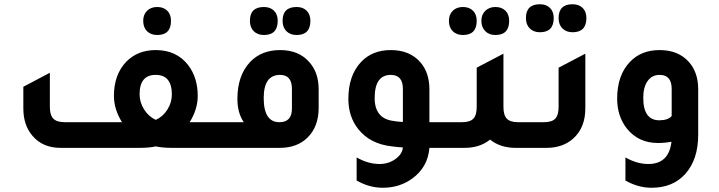

<svg xmlns="http://www.w3.org/2000/svg" viewBox="-20 -697 3391 905"><path d="M721 -532Q691 -532 673 -550Q655 -568 655 -599Q655 -628 673 -646Q691 -664 721 -664Q751 -664 768.5 -646.5Q786 -629 786 -599Q786 -532 721 -532ZM874 -121H1029V0H794Q745 0 714 -7Q685 0 634 0H266Q181 0 133 -57Q90 -107 90 -186V-288L215 -354V-194Q215 -154 231.5 -137.5Q248 -121 286 -121H555Q517 -182 517 -245Q517 -345 575 -406Q629 -461 714 -461Q812 -461 867 -390Q912 -331 912 -245Q912 -182 874 -121ZM714 -132Q748 -147 769 -180.5Q790 -214 790 -252Q790 -344 714 -344Q638 -344 638 -253Q638 -215 659 -181.5Q680 -148 714 -132Z M1224 -532Q1194 -532 1176 -550Q1158 -568 1158 -599Q1158 -664 1224 -664Q1254 -664 1271.5 -646.5Q1289 -629 1289 -599Q1289 -532 1224 -532ZM1378 -532Q1348 -532 1330 -550Q1312 -568 1312 -599Q1312 -664 1378 -664Q1408 -664 1425.5 -646.5Q1443 -629 1443 -599Q1443 -532 1378 -532ZM969 0V-121H1129Q1099 -165 1099 -231Q1099 -341 1159 -405Q1213 -461 1300 -461Q1389 -461 1438 -404Q1482 -355 1482 -276V-186Q1481 -100 1431 -50Q1382 0 1298 0ZM1356 -278Q1356 -344 1300 -344Q1223 -344 1223 -235Q1223 -121 1297 -121Q1356 -121 1356 -185Z M2127 -121V0H2004Q1997 90 1924 144Q1864 188 1784 188Q1721 188 1661 154V45Q1715 76 1769 76Q1811 76 1843.5 53Q1876 30 1879 -2Q1871 -3 1854 -4Q1837 -6 1828 -7Q1725 -18 1669 -88Q1622 -147 1622 -231Q1622 -341 1682 -405Q1735 -461 1822 -461Q1911 -461 1961 -404Q2004 -355 2004 -276V-121ZM1879 -278Q1879 -344 1822 -344Q1746 -344 1746 -235Q1746 -138 1834 -127Q1848 -124 1879 -122Z M2162 -532Q2132 -532 2114 -550Q2096 -568 2096 -599Q2096 -628 2114 -646Q2132 -664 2162 -664Q2192 -664 2209.5 -646.5Q2227 -629 2227 -599Q2227 -532 2162 -532ZM2315 -532Q2285 -532 2267 -550.5Q2249 -569 2249 -599Q2249 -628 2267.5 -646Q2286 -664 2315 -664Q2345 -664 2362.5 -646.5Q2380 -629 2380 -599Q2380 -532 2315 -532ZM2423 -121H2513V0H2411Q2338 0 2290 -39Q2242 0 2169 0H2067V-121H2157Q2195 -121 2211 -137.5Q2227 -154 2227 -193V-378L2353 -444V-193Q2353 -154 2369 -137.5Q2385 -121 2423 -121Z M2525 -545Q2495 -545 2477 -563Q2459 -581 2459 -612Q2459 -677 2525 -677Q2555 -677 2572.5 -659.5Q2590 -642 2590 -612Q2590 -545 2525 -545ZM2679 -545Q2649 -545 2631 -563Q2613 -581 2613 -612Q2613 -677 2679 -677Q2709 -677 2726.5 -659.5Q2744 -642 2744 -612Q2744 -545 2679 -545ZM2453 0V-121H2543Q2581 -121 2597 -137.5Q2613 -154 2613 -193V-378L2739 -444V-187Q2739 -96 2683 -45Q2634 0 2555 0Z M3145 -29Q3114 -23 3081 -23Q2989 -23 2934 -92Q2889 -150 2889 -232Q2889 -342 2949 -405Q3002 -461 3089 -461Q3178 -461 3228 -404Q3271 -355 3271 -276V-62Q3271 56 3209 124Q3151 188 3051 188Q2988 188 2928 154V45Q2982 76 3036 76Q3133 76 3145 -29ZM3146 -278Q3146 -344 3089 -344Q3053 -344 3032.5 -315Q3012 -286 3012 -236Q3012 -130 3088 -130Q3128 -130 3146 -150Z"/></svg>

Font: Tajawal
Style: Bold
Weight: 700
Designer: Boutros Fonts
Foundry: Created by Boutros International 2017
Version: Version 1.700